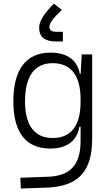

<svg xmlns="http://www.w3.org/2000/svg" viewBox="-20 -822 626 1075"><path d="M96.7 233.4 240.2 228.5C418.5 222.2 496.1 138.7 496.1 -45.9V-517.6H437.5L431.6 -408.7H426.8C413.1 -485.8 355.5 -527.3 263.2 -527.3C126 -527.3 54.7 -433.6 54.7 -253.9C54.7 -80.6 125.5 9.8 261.2 9.8C357.9 9.8 411.6 -36.6 424.8 -112.8H431.2V-30.3C430.7 98.1 375.5 163.1 250 167.5L93.8 173.3ZM431.2 -266.1V-251C431.2 -118.7 377.9 -49.3 275.4 -49.3C173.3 -49.3 120.1 -119.6 120.1 -253.9C120.1 -395 172.9 -468.3 274.9 -468.3C377.4 -468.3 431.2 -398.9 431.2 -266.1ZM281.7 -801.8C225.1 -744.6 199.2 -702.1 199.2 -668C199.2 -614.3 230 -589.8 295.4 -589.8H332V-644H297.4C269.5 -644 256.8 -652.3 256.8 -671.4C256.8 -692.9 278.8 -722.2 326.2 -766.1Z"/></svg>

Font: Cascadia Code PL Light
Style: Regular
Weight: 300
Monospace: yes
Designer: Aaron Bell
Foundry: Saja Typeworks
Version: Version 2404.023